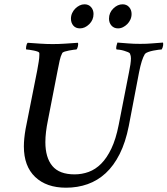

<svg xmlns="http://www.w3.org/2000/svg" viewBox="-20 -868 779 893"><path d="M225 -663Q253 -663 283 -665Q313 -667 342 -669Q345 -665 342.5 -653.5Q340 -642 336 -638Q332 -638 322 -636.5Q312 -635 301 -633Q290 -631 280.5 -628Q271 -625 269 -620Q262 -607 257.5 -586.5Q253 -566 248 -540L203 -309Q191 -251 191 -207Q191 -135 223.5 -96Q256 -57 327 -57Q361 -57 392.5 -68.5Q424 -80 450.5 -106.5Q477 -133 498 -177Q519 -221 532 -287L580 -532Q584 -551 586.5 -568Q589 -585 589 -597Q589 -603 588 -607.5Q587 -612 585 -617Q584 -622 575.5 -625.5Q567 -629 557 -632Q547 -635 537 -636.5Q527 -638 522 -638Q519 -643 521.5 -654Q524 -665 526 -670Q555 -668 577.5 -666Q600 -664 632 -664Q664 -664 685 -666Q706 -668 738 -670Q740 -666 738.5 -656Q737 -646 732 -638Q728 -638 716.5 -636.5Q705 -635 692.5 -632.5Q680 -630 669 -626Q658 -622 654 -617Q646 -604 639.5 -583.5Q633 -563 627 -533L579 -282Q564 -206 536.5 -151.5Q509 -97 471.5 -62.5Q434 -28 387.5 -11.5Q341 5 287 5Q196 5 143.5 -45Q91 -95 91 -187Q91 -205 93 -225Q95 -245 99 -268L153 -540Q157 -562 160 -580.5Q163 -599 163 -612V-620Q163 -625 155 -628Q147 -631 136.5 -633Q126 -635 116.5 -636.5Q107 -638 102 -638Q100 -641 102 -653Q104 -665 109 -669Q137 -667 167 -665Q197 -663 225 -663ZM487 -781Q487 -809 507 -828.5Q527 -848 550 -848Q569 -848 580.5 -835Q592 -822 592 -803Q592 -789 586.5 -777Q581 -765 572 -756Q563 -747 552 -741.5Q541 -736 529 -736Q510 -736 498.5 -749Q487 -762 487 -781ZM310 -781Q310 -795 315.5 -807Q321 -819 330 -828Q339 -837 350 -842.5Q361 -848 373 -848Q392 -848 403.5 -835Q415 -822 415 -803Q415 -775 395 -755.5Q375 -736 352 -736Q332 -736 321 -749Q310 -762 310 -781Z"/></svg>

Font: Vermiglione Medium
Style: Italic
Weight: 500
Italic angle: -11°
Version: Version 1.000